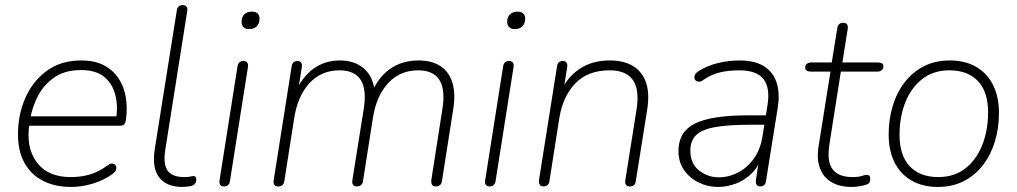

<svg xmlns="http://www.w3.org/2000/svg" viewBox="-20 -731 4020 759"><path d="M261 8Q196 8 148.5 -17Q101 -42 76 -88.5Q51 -135 51 -200Q51 -277 80 -343.5Q109 -410 165 -451Q221 -492 301 -492Q355 -492 391.5 -472.5Q428 -453 449.5 -420Q471 -387 477.5 -345Q484 -303 478 -259Q476 -245 471 -239.5Q466 -234 453 -234H80L86 -271H458L439 -259Q447 -313 435.5 -357Q424 -401 391.5 -427.5Q359 -454 300 -454Q237 -454 195.5 -425.5Q154 -397 131 -353.5Q108 -310 100 -264L97 -246Q81 -150 124.5 -90.5Q168 -31 259 -31Q301 -31 336 -41.5Q371 -52 405 -77Q414 -84 421 -84.5Q428 -85 433 -81.5Q438 -78 439.5 -72Q441 -66 438 -58.5Q435 -51 427 -45Q394 -20 349.5 -6Q305 8 261 8Z M700 8Q638 8 609 -30Q580 -68 592 -143L679 -690Q682 -711 703 -711Q713 -711 717.5 -704.5Q722 -698 720 -686L634 -143Q624 -82 642.5 -56.5Q661 -31 708 -31Q724 -31 732.5 -33Q741 -35 745 -35Q750 -35 753 -32Q756 -29 756 -20Q756 -10 749.5 -3.5Q743 3 732 5Q725 6 715.5 7Q706 8 700 8Z M865 6Q855 6 850.5 -0.5Q846 -7 848 -19L919 -469Q922 -490 943 -490Q953 -490 957.5 -483.5Q962 -477 960 -465L889 -15Q886 6 865 6ZM965 -616Q951 -616 943 -623.5Q935 -631 935 -644Q935 -664 946 -674.5Q957 -685 976 -685Q990 -685 998 -678Q1006 -671 1006 -657Q1006 -638 995 -627Q984 -616 965 -616Z M1079 6Q1069 6 1064.5 -0.5Q1060 -7 1062 -19L1133 -469Q1136 -490 1157 -490Q1166 -490 1170.5 -483Q1175 -476 1173 -465L1157 -363L1147 -364Q1173 -425 1218 -458.5Q1263 -492 1324 -492Q1383 -492 1420 -459Q1457 -426 1462 -363L1450 -364Q1473 -423 1520.5 -457.5Q1568 -492 1635 -492Q1686 -492 1720 -470.5Q1754 -449 1768 -405.5Q1782 -362 1771 -295L1727 -15Q1724 6 1702 6Q1692 6 1688 -0.5Q1684 -7 1685 -19L1729 -301Q1753 -453 1633 -453Q1562 -453 1515 -403Q1468 -353 1454 -264L1415 -15Q1412 6 1390 6Q1380 6 1375.5 -0.5Q1371 -7 1373 -19L1418 -301Q1442 -453 1322 -453Q1251 -453 1204 -403Q1157 -353 1143 -264L1104 -15Q1101 6 1079 6Z M1915 6Q1905 6 1900.5 -0.5Q1896 -7 1898 -19L1969 -469Q1972 -490 1993 -490Q2003 -490 2007.5 -483.5Q2012 -477 2010 -465L1939 -15Q1936 6 1915 6ZM2015 -616Q2001 -616 1993 -623.5Q1985 -631 1985 -644Q1985 -664 1996 -674.5Q2007 -685 2026 -685Q2040 -685 2048 -678Q2056 -671 2056 -657Q2056 -638 2045 -627Q2034 -616 2015 -616Z M2128 6Q2118 6 2113.5 -1.5Q2109 -9 2111 -21L2182 -469Q2185 -490 2206 -490Q2215 -490 2219.5 -483.5Q2224 -477 2222 -465L2206 -364H2195Q2220 -424 2270 -458Q2320 -492 2391 -492Q2445 -492 2481.5 -470.5Q2518 -449 2533.5 -405.5Q2549 -362 2538 -295L2493 -13Q2490 6 2469 6Q2459 6 2454.5 -0.5Q2450 -7 2452 -19L2496 -296Q2509 -376 2482 -414.5Q2455 -453 2390 -453Q2304 -453 2254.5 -401.5Q2205 -350 2191 -264L2152 -15Q2149 6 2128 6Z M2818 8Q2778 8 2742 -9.5Q2706 -27 2684 -59Q2662 -91 2662 -134Q2662 -210 2727 -242.5Q2792 -275 2937 -275H3018L3012 -238H2953Q2860 -238 2807 -228.5Q2754 -219 2731.5 -196.5Q2709 -174 2709 -136Q2709 -84 2743.5 -57Q2778 -30 2821 -30Q2861 -30 2897.5 -49Q2934 -68 2960 -104Q2986 -140 2994 -191L3014 -315Q3025 -383 2998.5 -418Q2972 -453 2902 -453Q2862 -453 2826.5 -445Q2791 -437 2759 -414Q2751 -408 2743.5 -408Q2736 -408 2731 -412Q2726 -416 2725 -422Q2724 -428 2727 -435Q2730 -442 2739 -448Q2774 -471 2817 -481.5Q2860 -492 2904 -492Q2963 -492 2999.5 -469.5Q3036 -447 3050 -404.5Q3064 -362 3054 -302L3008 -15Q3005 6 2985 6Q2975 6 2971 -1Q2967 -8 2968 -19L2983 -116H2993Q2980 -74 2952.5 -46.5Q2925 -19 2889.5 -5.5Q2854 8 2818 8Z M3347 8Q3298 8 3266 -11.5Q3234 -31 3221 -67Q3208 -103 3216 -153L3263 -448H3185Q3175 -448 3169 -452Q3163 -456 3163 -463Q3163 -474 3170 -479Q3177 -484 3187 -484H3268L3290 -620Q3293 -641 3314 -641Q3324 -641 3328.5 -634.5Q3333 -628 3331 -616L3310 -484H3450Q3461 -484 3466.5 -480.5Q3472 -477 3472 -469Q3472 -459 3465.5 -453.5Q3459 -448 3448 -448H3304L3259 -162Q3248 -92 3271.5 -61.5Q3295 -31 3350 -31Q3374 -31 3387 -35.5Q3400 -40 3407 -40Q3413 -40 3416.5 -36.5Q3420 -33 3420 -25Q3420 -16 3417.5 -10.5Q3415 -5 3407 -2Q3397 2 3379.5 5Q3362 8 3347 8Z M3687 8Q3628 8 3584 -17Q3540 -42 3516.5 -88.5Q3493 -135 3493 -200Q3493 -258 3508.5 -310.5Q3524 -363 3555 -404Q3586 -445 3631 -468.5Q3676 -492 3735 -492Q3795 -492 3838.5 -467Q3882 -442 3905.5 -395.5Q3929 -349 3929 -284Q3929 -226 3913.5 -173.5Q3898 -121 3867 -80Q3836 -39 3791 -15.5Q3746 8 3687 8ZM3689 -31Q3753 -31 3797 -66Q3841 -101 3863.5 -159Q3886 -217 3886 -286Q3886 -369 3845.5 -411Q3805 -453 3733 -453Q3669 -453 3625 -418Q3581 -383 3558.5 -325.5Q3536 -268 3536 -198Q3536 -116 3576.5 -73.5Q3617 -31 3689 -31Z"/></svg>

Font: Nunito Variable Extra Light
Style: Italic
Weight: 200
Italic angle: -9°
Designer: Vernon Adams
Foundry: Vernon Adams
Version: Version 3.602